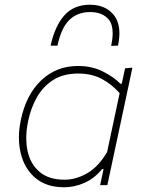

<svg xmlns="http://www.w3.org/2000/svg" viewBox="-20 -783 621 812"><path d="M403.5 0Q406.5 -14 409.5 -28.5L418 -68H412Q378.5 -27.5 336.2 -9.2Q294 9 252 9Q175.5 9 129.2 -30.8Q83 -70.5 67.5 -135.5Q60 -167 60 -201.5Q60 -237 68 -275Q90.5 -383 154.5 -443.5Q218.5 -504 310 -504Q368 -504 414 -481.2Q460 -458.5 489 -429H495L509 -494L540 -497Q527.5 -439.5 516.5 -386.5Q505 -333 492 -271.5L440 -28.5Q437 -14 434 0ZM253 -23Q302 -23 349.5 -50.8Q397 -78.5 433 -140L486 -389Q453 -426.5 410.5 -449.2Q368 -472 310 -472Q249.5 -472 206.8 -445.8Q164 -419.5 137.5 -374Q111 -328.5 99 -271Q91 -233 91 -199Q91 -172 96 -147Q107.5 -90.5 146.5 -56.8Q185.5 -23 253 -23ZM450 -589Q456.5 -619.5 456.5 -642.5Q456.5 -679.5 440.5 -699.5Q414.5 -732 361 -732Q308 -732 273.8 -699.2Q239.5 -666.5 223 -590H194Q212 -672.5 252 -717.8Q292 -763 360 -763Q427.5 -763 462.5 -718Q485 -688 485 -642Q485 -618.5 479 -590Z"/></svg>

Font: Heraclito Thin
Style: Italic
Weight: 100
Italic angle: -12°
Designer: Kostas Bartsokas (font) & Cristiano Sobral (main changes)
Foundry: Kostas Bartsokas (font) & Cristiano Sobral (main changes)
Version: Version 1.00;July 8, 2020;FontCreator 13.0.0.2655 64-bit